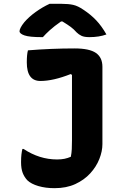

<svg xmlns="http://www.w3.org/2000/svg" viewBox="-20 -963 640 1003"><path d="M278 -130Q300 -130 317 -133.5Q334 -137 350 -144Q354 -163 355 -184Q356 -205 356 -230V-572L349 -576Q258 -540 191 -540Q120 -540 120 -637Q120 -679 126 -700Q187 -705 248 -707.5Q309 -710 370 -710Q447 -710 481 -686.5Q515 -663 515 -614V-210Q515 -173 499 -132.5Q483 -92 451.5 -57.5Q420 -23 373.5 -1.5Q327 20 265 20Q218 20 180.5 9Q143 -2 123 -21Q107 -38 98.5 -60Q90 -82 90 -116Q90 -140 92 -156.5Q94 -173 97 -185H103Q186 -130 278 -130ZM239 -943H303Q338 -943 362.5 -937.5Q387 -932 416 -912Q454 -887 482.5 -857Q511 -827 536 -783Q498 -769 447 -769Q420 -769 405.5 -776Q391 -783 380 -794Q366 -810 350 -822Q334 -834 306 -851H299Q263 -826 240.5 -805.5Q218 -785 204 -769H198Q134 -769 108 -778Q82 -787 82 -800Q82 -807 88 -819Q94 -831 107 -847Q131 -875 166.5 -900.5Q202 -926 239 -943Z"/></svg>

Font: Recursive Mn Csl St XBd
Style: Regular
Weight: 800
Monospace: yes
Version: Version 1.079;hotconv 1.0.112;makeotfexe 2.5.65598; ttfautoh